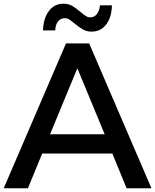

<svg xmlns="http://www.w3.org/2000/svg" viewBox="-41 -1011 833 1031"><path d="M255.6 -847.8H190Q192.2 -913.3 221.7 -952.2Q251.1 -991.1 300 -991.1Q325.6 -991.1 345.6 -980Q365.6 -968.9 390 -947.8Q408.9 -932.2 420 -925Q431.1 -917.8 443.3 -917.8Q465.6 -917.8 479.4 -935.6Q493.3 -953.3 495.6 -982.2H560Q558.9 -918.9 529.4 -880Q500 -841.1 450 -841.1Q425.6 -841.1 405.6 -852.2Q385.6 -863.3 360 -884.4Q341.1 -900 330.6 -906.7Q320 -913.3 307.8 -913.3Q284.4 -913.3 270.6 -896.1Q256.7 -878.9 255.6 -847.8ZM185.6 -186.7 108.9 0H-21.1L313.3 -777.8H437.8L772.2 0H638.9L562.2 -186.7ZM374.4 -644.4 227.8 -290H521.1Z"/></svg>

Font: Paperlogy 6 SemiBold
Style: Regular
Weight: 600
Designer: redesigned by Lee Juim, glyphs from Gmarket Sans & Montserrat
Foundry: PT&
Version: Version 1.001